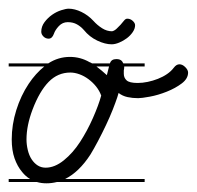

<svg xmlns="http://www.w3.org/2000/svg" viewBox="-20 -433 453 442"><path d="M313 -14H111Q99 -11 87 -11Q75 -11 65 -14H0V-21H49Q39 -27 31 -37Q20 -50 13.5 -68.5Q7 -87 7 -112Q7 -146 17.5 -179.5Q28 -213 46 -240Q62 -264 82 -280H0V-287H91Q114 -302 141 -302Q165 -302 186 -290Q189 -289 192 -287H233Q236 -297 248 -297Q257 -297 261 -292Q263 -289 264 -287H313V-280H266Q266 -275 265 -271Q265 -267 265 -263Q265 -254 271.5 -248Q278 -242 297 -242Q308 -242 320 -244.5Q332 -247 343.5 -251.5Q355 -256 364.5 -262.5Q374 -269 380 -277Q386 -285 393 -285Q400 -285 406.5 -278.5Q413 -272 413 -266Q413 -252 398.5 -241Q384 -230 364 -222Q344 -214 325 -210.5Q306 -207 298 -207Q285 -207 273.5 -209.5Q262 -212 253 -219L250 -209Q246 -197 239.5 -180.5Q233 -164 224 -145Q215 -126 205.5 -108Q196 -90 188 -77Q162 -37 130 -21H313ZM213 -213Q209 -224 201.5 -233.5Q194 -243 184 -250.5Q174 -258 163 -262Q152 -266 142 -266Q113 -266 92 -244.5Q71 -223 55 -181Q41 -144 41 -112Q41 -100 44 -87.5Q47 -75 53 -66Q59 -57 67 -52Q75 -47 85 -47Q106 -47 127 -64Q148 -81 164.5 -106.5Q181 -132 194 -161.5Q207 -191 213 -213ZM104 -355Q100 -344 92 -344Q85 -344 80 -349Q75 -354 75 -360Q75 -372 82.5 -382Q90 -392 100 -399Q110 -406 121 -409.5Q132 -413 138 -413Q152 -413 167.5 -405.5Q183 -398 195 -385Q204 -375 215 -368Q226 -361 238 -361Q243 -362 248 -366.5Q253 -371 257.5 -376Q262 -381 265.5 -385.5Q269 -390 273 -390Q280 -390 285.5 -385Q291 -380 291 -375Q291 -367 285.5 -359Q280 -351 272 -345Q264 -339 254.5 -335Q245 -331 237 -331Q222 -331 204 -339.5Q186 -348 173 -364Q166 -372 157 -377Q148 -382 136 -382Q124 -382 115.5 -373Q107 -364 104 -355ZM226 -260 228 -268 231 -280H202Q214 -271 226 -260Z"/></svg>

Font: Gruenewald VA 3. Klasse
Style: Regular
Weight: 400
Designer: Peter Wiegel
Foundry: Peter Wiegel, nach dem Schriftentwurf von Dr. H. Gr¸newald
Version: Version 0.007